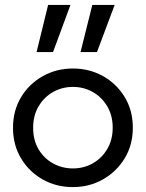

<svg xmlns="http://www.w3.org/2000/svg" viewBox="-20 -756 594 782"><path d="M277 6Q209 6 154 -25Q99 -56 66 -110.5Q33 -165 33 -236Q33 -306 66 -360.5Q99 -415 154.5 -446Q210 -477 277 -477Q344 -477 399.5 -446Q455 -415 488 -360.5Q521 -306 521 -236Q521 -166 488 -111.5Q455 -57 399.5 -25.5Q344 6 277 6ZM277 -70Q321 -70 357.5 -90.5Q394 -111 416.5 -148.5Q439 -186 439 -236Q439 -286 416.5 -323.5Q394 -361 357.5 -381.5Q321 -402 277 -402Q233 -402 196.5 -381.5Q160 -361 137.5 -323.5Q115 -286 115 -236Q115 -185 137 -148Q159 -111 196 -90.5Q233 -70 277 -70ZM308 -544 356 -736H447L375 -544ZM129 -544 176 -736H267L196 -544Z"/></svg>

Font: Lil Grotesk Medium
Style: Regular
Weight: 500
Designer: Bastien Sozeau
Foundry: NBR — Bastien Sozeau
Version: Version 3.003; ttfautohint (v1.8.4.7-5d5b);gftools[0.9.33]